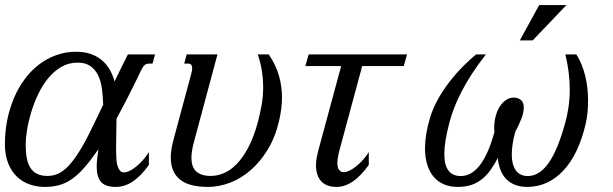

<svg xmlns="http://www.w3.org/2000/svg" viewBox="-24 -736 2449 767"><path d="M471.7 -47.4Q481.9 -47.4 494.9 -54Q507.8 -60.5 521.2 -71.5Q534.7 -82.5 547.6 -97.2Q560.5 -111.8 570.8 -128.4V-77.1Q538.1 -31.7 505.9 -10.5Q473.6 10.7 438.5 10.7Q396.5 10.7 379.4 -9.5Q362.3 -29.8 362.3 -68.8Q362.3 -84.5 364.3 -102.5Q366.2 -120.6 369.1 -140.1L366.2 -135.7Q337.4 -94.2 312.7 -66.2Q288.1 -38.1 263.7 -21Q239.3 -3.9 212.9 3.4Q186.5 10.7 154.3 10.7Q124.5 10.7 95.9 1.2Q67.4 -8.3 45.2 -28.8Q22.9 -49.3 9.3 -82Q-4.4 -114.7 -4.4 -161.1Q-4.4 -210 4.9 -256.3Q14.2 -302.7 31.5 -343.8Q48.8 -384.8 74 -418.9Q99.1 -453.1 130.9 -477.5Q162.6 -502 200.2 -515.6Q237.8 -529.3 280.3 -529.3Q313 -529.3 338.6 -520.3Q364.3 -511.2 383.1 -495.4Q401.9 -479.5 414.3 -457.8Q426.8 -436 433.6 -410.6Q447.8 -439.9 461.4 -467.5Q475.1 -495.1 486.8 -518.6H595.2L585.4 -481.9H571.8Q561.5 -481.9 554.7 -476.8Q547.9 -471.7 540 -456.1Q513.7 -400.4 488.8 -351.8Q463.9 -303.2 441.4 -261.7Q440.9 -238.8 440.7 -218Q440.4 -197.3 440.2 -180.2Q439.9 -163.1 439.9 -150.4Q439.9 -137.7 439.9 -130.9Q439.9 -117.7 440.7 -103Q441.4 -88.4 444.8 -75.9Q448.2 -63.5 454.3 -55.4Q460.4 -47.4 471.7 -47.4ZM286.6 -485.8Q249.5 -485.8 219.7 -468Q189.9 -450.2 167 -421.6Q144 -393.1 127.2 -356.9Q110.4 -320.8 99.6 -284.4Q88.9 -248 83.7 -214.8Q78.6 -181.6 78.6 -158.2Q78.6 -127.9 83 -104.5Q87.4 -81.1 97.7 -65.2Q107.9 -49.3 124.8 -41.3Q141.6 -33.2 166 -33.2Q188 -33.2 208.3 -42.2Q228.5 -51.3 249.5 -73.2Q270.5 -95.2 293.5 -132.1Q316.4 -168.9 343.3 -224.6L388.2 -317.4Q387.2 -351.1 383.1 -381.8Q378.9 -412.6 367.7 -435.5Q356.4 -458.5 336.9 -472.2Q317.4 -485.8 286.6 -485.8Z M818.4 -33.2Q842.8 -33.2 868.9 -43.7Q895 -54.2 919.9 -79.1Q944.8 -104 967 -145.3Q989.3 -186.5 1005.9 -247.6Q1014.2 -279.3 1020.8 -314.5Q1027.3 -349.6 1027.3 -389.2Q1027.3 -418.9 1022.5 -451.2Q1017.6 -483.4 1005.9 -518.6H1049.8Q1079.1 -474.6 1090.8 -432.1Q1102.5 -389.6 1102.5 -347.7Q1102.5 -323.7 1099.4 -300Q1096.2 -276.4 1090.8 -252.9Q1075.7 -188 1045.7 -138.7Q1015.6 -89.4 977.3 -56.2Q939 -22.9 894.8 -6.1Q850.6 10.7 806.6 10.7Q730 10.7 694.1 -19.5Q658.2 -49.8 658.2 -106.4Q658.2 -122.1 660.9 -139.9Q663.6 -157.7 668.9 -177.2L741.2 -445.8Q742.7 -451.2 743.2 -455.3Q743.7 -459.5 743.7 -463.4Q743.7 -481.9 728 -481.9H711.9L721.7 -518.6H844.7L752 -173.3Q746.6 -154.8 743.7 -137.7Q740.7 -120.6 740.7 -105Q740.7 -89.4 744.6 -76.2Q748.5 -63 757.6 -53.5Q766.6 -43.9 781.5 -38.6Q796.4 -33.2 818.4 -33.2Z M1195.8 -472.2 1209 -518.6H1602.1L1588.9 -472.2H1422.9L1337.9 -157.2Q1335.9 -150.4 1333.5 -141.4Q1331.1 -132.3 1328.9 -122.8Q1326.7 -113.3 1325.2 -103.3Q1323.7 -93.3 1323.7 -84.5Q1323.7 -65.4 1330.8 -56.9Q1337.9 -48.3 1349.1 -48.3Q1359.4 -48.3 1372.6 -54.7Q1385.7 -61 1399.2 -71.8Q1412.6 -82.5 1425.8 -97.2Q1439 -111.8 1449.2 -128.4V-77.1Q1416.5 -31.7 1384.8 -10.5Q1353 10.7 1320.8 10.7Q1279.8 10.7 1259 -12Q1238.3 -34.7 1238.3 -76.2Q1238.3 -90.3 1241.2 -106.2Q1244.1 -122.1 1249 -140.1L1338.9 -472.2Z M1951.2 -209Q1950.7 -212.9 1950.4 -216.8Q1950.2 -220.7 1950.2 -224.6Q1950.2 -249.5 1956.1 -271.7Q1961.9 -293.9 1972.4 -310.3Q1982.9 -326.7 1997.3 -336.4Q2011.7 -346.2 2028.8 -346.2Q2044.4 -346.2 2056.4 -336.9Q2068.4 -327.6 2068.4 -307.1Q2068.4 -286.6 2058.3 -260.7Q2048.3 -234.9 2034.2 -209Q2026.9 -182.1 2023.7 -159.9Q2020.5 -137.7 2020.5 -119.6Q2020.5 -96.2 2025.4 -79.6Q2030.3 -63 2038.8 -52.7Q2047.4 -42.5 2058.8 -37.6Q2070.3 -32.7 2083.5 -32.7Q2130.9 -32.7 2167.7 -85Q2204.6 -137.2 2234.4 -247.1Q2242.7 -276.9 2247.3 -309.8Q2252 -342.8 2252 -379.4Q2252 -411.6 2247.8 -446Q2243.7 -480.5 2234.4 -518.6H2278.3Q2290.5 -500 2299.3 -478Q2308.1 -456.1 2314 -432.4Q2319.8 -408.7 2322.5 -383.8Q2325.2 -358.9 2325.2 -334Q2325.2 -308.6 2322.8 -284.4Q2320.3 -260.3 2314.9 -238.3Q2301.3 -180.2 2279.3 -134Q2257.3 -87.9 2227.5 -55.7Q2197.8 -23.4 2161.1 -6.3Q2124.5 10.7 2082 10.7Q2054.2 10.7 2033 2.2Q2011.7 -6.3 1997.3 -21.7Q1982.9 -37.1 1974.9 -58.3Q1966.8 -79.6 1964.8 -105Q1951.2 -79.1 1936 -57.6Q1920.9 -36.1 1902.3 -21Q1883.8 -5.9 1859.9 2.4Q1835.9 10.7 1804.7 10.7Q1772.9 10.7 1748.5 0Q1724.1 -10.7 1707.5 -30.8Q1690.9 -50.8 1682.4 -79.3Q1673.8 -107.9 1673.8 -143.6Q1673.8 -197.8 1693.4 -263.7Q1702.6 -295.9 1720 -329.1Q1737.3 -362.3 1761 -395Q1784.7 -427.7 1814.2 -459Q1843.8 -490.2 1877.9 -518.6H1917Q1884.8 -477.5 1860.8 -440.4Q1836.9 -403.3 1819.6 -369.6Q1802.2 -335.9 1790.5 -305.4Q1778.8 -274.9 1771.5 -247.1Q1751 -169.4 1751 -121.6Q1751 -75.7 1767.8 -54.2Q1784.7 -32.7 1816.9 -32.7Q1835.9 -32.7 1854.5 -42.2Q1873 -51.8 1890.1 -72.5Q1907.2 -93.3 1922.6 -127Q1938 -160.6 1951.2 -209ZM2129.9 -715.8H2238.8L2104 -574.7H2052.7Z"/></svg>

Font: Arian AMU Serif
Style: Italic
Weight: 400
Italic angle: -15°
Designer: Ruben Hakobyan (Tarumian)
Foundry: Ruben Hakobyan (Tarumian)
Version: Version 1.002